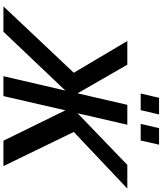

<svg xmlns="http://www.w3.org/2000/svg" viewBox="66 -1013 947 1119"><g transform="rotate(90 539.5 -453.5)"><path d="M799 -800 823 -907H727L702 -800ZM622 -800 647 -907H550L525 -800ZM508 -361 424 0H540L623 -361L800 0H948L749 -410L1079 -722H941L640 -432L707 -722H591L524 -432L357 -722H219L404 -410L17 0H165Z"/></g></svg>

Font: Perun Medium Italic
Style: Regular
Weight: 500
Italic angle: -12°
Foundry: Copyright (c) Stefan Peev, Context Ltd, 2016
Version: Version 1.026